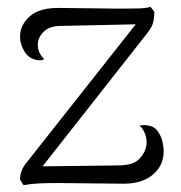

<svg xmlns="http://www.w3.org/2000/svg" viewBox="-20 -530 524 556"><path d="M48 6 38 -10Q38 -23 42.5 -35Q47 -47 56 -58L382 -471L392 -460L159 -455Q125 -455 109 -440.5Q93 -426 90 -409Q88 -393 93 -380.5Q98 -368 108 -359Q104 -356 99 -355.5Q94 -355 88 -356Q63 -360 50.5 -381.5Q38 -403 38 -423Q38 -458 66.5 -483Q95 -508 153 -507L323 -505Q356 -505 379 -505.5Q402 -506 416 -510L427 -496Q427 -480 424 -466.5Q421 -453 408 -436L92 -34L82 -48L323 -51Q365 -51 383 -69.5Q401 -88 404 -110Q406 -127 400 -142.5Q394 -158 384 -166Q397 -169 406 -167Q425 -165 435.5 -151.5Q446 -138 450 -121.5Q454 -105 454 -92Q454 -51 423 -24.5Q392 2 338 2L144 0Q122 0 96.5 1Q71 2 48 6Z"/></svg>

Font: Arima Light
Style: Regular
Weight: 300
Designer: Joana Correia and Natanael Gama
Foundry: NDISCOVER
Version: Version 1.101;gftools[0.9.23]